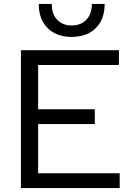

<svg xmlns="http://www.w3.org/2000/svg" viewBox="-20 -952 690 972"><path d="M86 0V-698H582V-623H173V-399H460V-324H173V-75H586V0ZM343 -765Q292 -765 254.5 -785Q217 -805 196.5 -842.5Q176 -880 176 -932H242Q242 -880 270 -851.5Q298 -823 343 -823Q388 -823 416.5 -851.5Q445 -880 445 -932H510Q510 -880 489.5 -842.5Q469 -805 431.5 -785Q394 -765 343 -765Z"/></svg>

Font: Azeret Mono Light
Style: Regular
Weight: 300
Designer: Martin Vácha
Foundry: Displaay
Version: Version 1.002